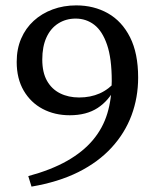

<svg xmlns="http://www.w3.org/2000/svg" viewBox="-20 -680 583 713"><path d="M97 13 85 -26Q170 -49 229 -82.5Q288 -116 325 -160Q362 -204 378.5 -258.5Q395 -313 395 -379Q395 -463 377.5 -514Q360 -565 330 -588Q300 -611 261 -611Q225 -611 196.5 -593Q168 -575 152.5 -541Q137 -507 137 -459Q137 -411 154.5 -380Q172 -349 203 -333.5Q234 -318 274 -318Q316 -318 350 -333Q384 -348 413 -381L425 -352L408 -355Q384 -306 342.5 -279Q301 -252 239 -252Q183 -252 138.5 -275.5Q94 -299 68 -343.5Q42 -388 42 -450Q42 -498 58.5 -536.5Q75 -575 105 -602.5Q135 -630 175.5 -645Q216 -660 263 -660Q329 -660 381 -630.5Q433 -601 463 -541.5Q493 -482 493 -392Q493 -318 468.5 -252Q444 -186 394.5 -132Q345 -78 271 -41Q197 -4 97 13Z"/></svg>

Font: myMathFont
Style: Regular
Weight: 400
Designer: Ross Mills, John Hudson & Paul Hanslow, Tiro Typeworks Ltd; with prior portions MicroPress Inc., and Coen Hoffman. Math 
Foundry: Tiro Typeworks Ltd
Version: Version 2.13 b171